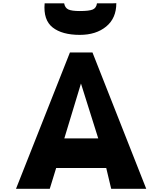

<svg xmlns="http://www.w3.org/2000/svg" viewBox="-20 -1178 1014 1200"><path d="M479 -960Q368 -960 309 -1006.5Q250 -1053 259 -1157H381Q386 -1129 407 -1119Q428 -1109 479 -1109Q537 -1109 559.5 -1118.5Q582 -1128 586 -1157H678L707 -1158Q707 -1064 643.5 -1012Q580 -960 479 -960ZM558 -850 894 2H675L644 -128H331L291 2H80L417 -850ZM382 -313H594L486 -656Z"/></svg>

Font: OpenDyslexic
Style: Bold
Weight: 800
Designer: Abbie Gonzalez
Version: Version 0.920;hotconv 1.0.109;makeotfexe 2.5.65596